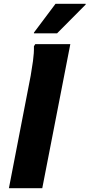

<svg xmlns="http://www.w3.org/2000/svg" viewBox="-20 -993 472 1013"><path d="M27 0 142 -594Q148 -628 154 -671Q160 -714 159 -749L166 -760H351L203 0ZM159 -817V-821L273 -973H432V-969L281 -817Z"/></svg>

Font: Kufam
Style: Bold Italic
Weight: 700
Italic angle: -11°
Designer: Artur Schmal
Foundry: Original Type
Version: Version 1.301; ttfautohint (v1.8.3)